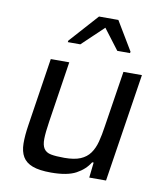

<svg xmlns="http://www.w3.org/2000/svg" viewBox="-84 -812 766 890"><g transform="rotate(10 299.0 -367.5)"><path d="M67 0ZM395 0 403 -72H396Q374 -36 333 -14Q292 8 216 8Q161 8 129 -4Q97 -16 82.5 -40.5Q68 -65 67.5 -102.5Q67 -140 75 -191L124 -510H211L167 -223Q159 -171 158.5 -141Q158 -111 168.5 -95Q179 -79 202 -74.5Q225 -70 265 -70Q312 -70 340.5 -82Q369 -94 385.5 -117Q402 -140 410.5 -172.5Q419 -205 425 -247L466 -510H553L474 0ZM188 -601 189 -608 310 -743H401L482 -608L481 -601H421L348 -697L247 -601Z"/></g></svg>

Font: Azeri Sans
Style: Italic
Weight: 400
Designer: Hector Gatti & Omnibus-Type (original fonts) / Cristiano Sobral (main changes and remastering)
Foundry: Omnibus-Type
Version: Version 0.07;August 21, 2020;FontCreator 13.0.0.2681 64-bit;